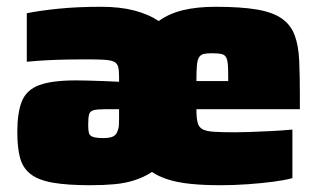

<svg xmlns="http://www.w3.org/2000/svg" viewBox="-20 -538 942 566"><path d="M246 8Q178 8 135.5 0.5Q93 -7 70 -25Q47 -43 39 -73Q31 -103 31 -149Q31 -206 44.5 -239.5Q58 -273 95.5 -287Q133 -301 204 -301Q215 -301 237 -300.5Q259 -300 285 -299Q311 -298 331 -297V-313Q331 -332 328 -342Q325 -352 315 -356.5Q305 -361 284.5 -362Q264 -363 229 -363Q207 -363 179 -362.5Q151 -362 120.5 -360.5Q90 -359 59 -356V-499Q99 -507 154 -512.5Q209 -518 278 -518Q334 -518 376 -507Q418 -496 448 -476Q478 -498 519.5 -508Q561 -518 615 -518Q690 -518 737 -510Q784 -502 810.5 -483.5Q837 -465 848.5 -434.5Q860 -404 862 -359.5Q864 -315 864 -254V-216H559Q559 -191 562.5 -177Q566 -163 577 -157Q588 -151 611.5 -149.5Q635 -148 674 -148Q691 -148 717.5 -149Q744 -150 776.5 -151.5Q809 -153 842 -156V-13Q821 -7 787 -2.5Q753 2 712 5Q671 8 630 8Q580 8 541.5 4Q503 0 475 -9Q447 -18 428 -31Q405 -16 377.5 -7Q350 2 318 5Q286 8 246 8ZM286 -131Q299 -131 307.5 -133.5Q316 -136 320.5 -141Q325 -146 327 -153Q330 -160 330.5 -169Q331 -178 331 -189V-216H288Q266 -216 255.5 -213Q245 -210 242.5 -200.5Q240 -191 240 -169Q240 -155 242 -146.5Q244 -138 254 -134.5Q264 -131 286 -131ZM653 -267Q653 -309 652.5 -332.5Q652 -356 648 -366Q644 -376 634 -378.5Q624 -381 605 -381Q590 -381 581 -379Q572 -377 567 -369.5Q562 -362 560.5 -345.5Q559 -329 559 -299H680Z"/></svg>

Font: Saira SemiExpanded Black
Style: Regular
Weight: 900
Width: 6
Designer: Hector Gatti with collaboration of the Omnibus-Type team
Foundry: Omnibus-Type
Version: Version 1.101